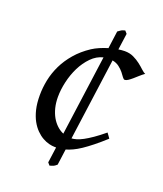

<svg xmlns="http://www.w3.org/2000/svg" viewBox="-119 -673 659 776"><g transform="rotate(20 211.0 -285.0)"><path d="M122.1 -249Q122.1 -224.1 127.4 -202.6Q132.8 -181.2 142.3 -164.3Q151.9 -147.5 165 -135.3Q178.2 -123 193.4 -116.7L240.7 -461.9Q212.4 -455.1 190.2 -432.4Q168 -409.7 152.8 -379.2Q137.7 -348.6 129.9 -314.2Q122.1 -279.8 122.1 -249ZM286.1 -512.7Q293 -513.7 299.8 -514.4Q306.6 -515.1 313 -515.1Q334.5 -515.1 351.3 -507.1Q368.2 -499 381.3 -488.8Q394.5 -478.5 404.5 -469Q414.6 -459.5 421.9 -457Q411.6 -449.7 401.6 -440.7Q391.6 -431.6 382.6 -423.8Q373.5 -416 365.7 -410.9Q357.9 -405.8 352.1 -405.8Q347.2 -405.8 342 -413.3Q336.9 -420.9 328.9 -430.9Q320.8 -440.9 308.8 -450.2Q296.9 -459.5 279.3 -462.9L231 -109.9Q239.7 -110.4 251.7 -113.8Q263.7 -117.2 279.3 -125.5Q294.9 -133.8 314.7 -147.5Q334.5 -161.1 359.9 -182.1Q363.8 -175.8 368.2 -170.7Q372.6 -165.5 375 -161.1Q348.1 -136.7 326.4 -119.4Q304.7 -102.1 286.4 -89.8Q268.1 -77.6 252.9 -70.6Q237.8 -63.5 224.1 -59.6L214.8 8.8Q210.4 12.7 207.3 14.9Q204.1 17.1 201.2 18.6Q198.2 20 194.6 21Q190.9 22 185.1 23.9L175.8 13.2L185.1 -54.2H179.2Q168 -54.2 154.3 -57.6Q140.6 -61 126.2 -69.1Q111.8 -77.1 98.4 -90.6Q85 -104 74.2 -123.5Q63.5 -143.1 57.1 -169.4Q50.8 -195.8 50.8 -230Q50.8 -262.7 57.6 -296.1Q64.5 -329.6 79.8 -361.3Q95.2 -393.1 120.1 -422.1Q145 -451.2 181.2 -475.1Q194.8 -483.9 211.7 -491.2Q228.5 -498.5 246.6 -503.9L256.8 -579.1Q263.2 -583.5 266.1 -585.7Q269 -587.9 271.2 -589.1Q273.4 -590.3 276.4 -591.3Q279.3 -592.3 286.1 -594.2L295.9 -583Z"/></g></svg>

Font: Gentium Plus Viet
Style: Italic
Weight: 400
Italic angle: -8°
Designer: J. Victor Gaultney, Annie Olsen, Iska Routamaa, Becca Hirsbrunner
Foundry: SIL International
Version: Version 5.000